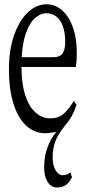

<svg xmlns="http://www.w3.org/2000/svg" viewBox="-20 -569 394 881"><path d="M78.6 -261.7Q78.6 -261.7 78.6 -256.8Q79.1 -185.5 95.2 -133.8Q111.3 -82 141.8 -54Q172.4 -25.9 211.4 -25.9Q250.5 -25.9 275.9 -50.3Q298.3 -71.8 318.8 -106.4Q325.2 -93.8 331.5 -90.8Q321.3 -57.6 308.3 -34.9Q295.4 -12.2 273.9 12.2Q273.9 12.2 273.9 12.7Q258.8 32.2 246.3 53.7Q233.9 75.2 227.8 99.9Q221.7 124.5 221.7 153.8Q221.7 190.4 235.4 212.6Q249 234.9 268.6 234.9Q279.3 234.9 287.6 231.2Q295.9 227.5 303.7 222.2Q307.1 237.8 310.5 243.7Q297.4 270.5 280.8 281Q264.2 291.5 241.7 291.5Q214.8 291.5 198.7 266.1Q182.6 240.7 182.6 198.7Q182.6 156.7 192.9 122.6Q206.1 77.6 231 45.4Q235.4 44.9 239.3 34.7Q232.4 41 226.1 37.6Q205.6 42.5 188.5 42.5Q138.7 42.5 100.8 8.1Q63 -26.4 42 -92.5Q21 -158.7 21 -249.8Q21 -340.8 44.9 -408.2Q68.8 -475.6 107.9 -512.5Q147 -549.3 193.4 -549.3Q232.4 -549.3 263.9 -522.5Q295.4 -495.6 314 -445.3Q332.5 -395 332.5 -322.8Q332.5 -290 328.1 -261.7Q328.1 -261.7 78.6 -261.7ZM80.1 -312Q80.1 -312 79.6 -306.6H223.6Q258.3 -306.6 269 -327.1Q279.3 -346.2 279.3 -374Q279.3 -416.5 269.3 -446.3Q259.3 -476.1 239.5 -492.2Q219.7 -508.3 192.6 -508.3Q165.5 -508.3 139.4 -484.9Q113.3 -461.4 96.2 -408.2Q83.5 -370.1 80.1 -312Z"/></svg>

Font: Scarab Serif
Style: Light
Weight: 300
Designer: John Roberts
Foundry: Scarab
Version: 1.0